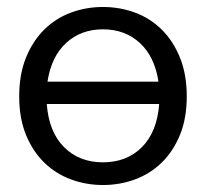

<svg xmlns="http://www.w3.org/2000/svg" viewBox="-20 -518 590 550"><path d="M35 -242Q35 -179 54.5 -131.5Q74 -84 107 -52Q140 -20 183.5 -4Q227 12 275 12Q323 12 366.5 -4Q410 -20 443 -52Q476 -84 495.5 -131.5Q515 -179 515 -242Q515 -305 495.5 -353Q476 -401 443 -433.5Q410 -466 366.5 -482Q323 -498 275 -498Q227 -498 183.5 -482Q140 -466 107 -433.5Q74 -401 54.5 -353Q35 -305 35 -242ZM436 -220Q430 -140 386.5 -96.5Q343 -53 275 -53Q207 -53 163.5 -96.5Q120 -140 114 -220ZM116 -284Q127 -356 169.5 -395Q212 -434 275 -434Q338 -434 380.5 -395Q423 -356 434 -284Z"/></svg>

Font: Codetta
Style: Regular
Weight: 400
Italic angle: -11°
Designer: Ulrich Proeller
Foundry: PROSA GmbH
Version: Version 2.00;September 29, 2018;FontCreator 11.5.0.2427 64-b